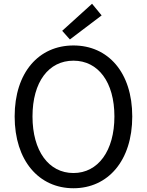

<svg xmlns="http://www.w3.org/2000/svg" viewBox="-20 -989 782 1022"><path d="M371 13C555 13 684 -134 684 -369C684 -604 555 -747 371 -747C187 -747 58 -604 58 -369C58 -134 187 13 371 13ZM371 -68C239 -68 153 -186 153 -369C153 -553 239 -666 371 -666C502 -666 589 -553 589 -369C589 -186 502 -68 371 -68ZM352 -779 521 -907 470 -969 311 -825Z"/></svg>

Font: Noto Sans T Chinese Regular
Style: Regular
Weight: 400
Designer: Ryoko NISHIZUKA (kana & ideographs); Paul D. Hunt (Latin, Greek & Cyrillic); Wenlong ZHANG (bopomofo); Sandoll Communica
Foundry: Adobe Systems Incorporated
Version: Version 1.000;PS 1;hotconv 1.0.78;makeotf.lib2.5.61930